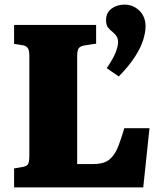

<svg xmlns="http://www.w3.org/2000/svg" viewBox="-20 -811 695 831"><path d="M41 0V-82L76 -88Q95 -91 101 -100Q107 -109 107 -139V-569Q107 -594 99.5 -604Q92 -614 74 -616L41 -621V-703H396V-622L349 -615Q328 -612 321 -602.5Q314 -593 314 -568V-101H384Q413 -101 432.5 -108.5Q452 -116 467 -134Q482 -152 493.5 -182Q505 -212 518 -256H627L600 0ZM494 -480 442 -516Q471 -559 481 -585Q491 -611 491 -629Q491 -642 485.5 -652Q480 -662 467 -673Q456 -681 447.5 -692Q439 -703 439 -724Q439 -756 462.5 -773.5Q486 -791 519 -791Q556 -791 583 -765Q610 -739 610 -697Q610 -672 600 -639Q590 -606 564.5 -566Q539 -526 494 -480Z"/></svg>

Font: Literata 18pt ExtraBold
Style: Regular
Weight: 800
Designer: Latin by Veronika Burian and Jose Scaglione. Greek by Irene Vlachou. Cyrillic by Vera Evstafieva.
Foundry: TypeTogether
Version: Version 3.103;gftools[0.9.29]